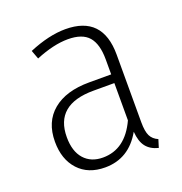

<svg xmlns="http://www.w3.org/2000/svg" viewBox="-104 -624 690 726"><g transform="rotate(-20 241.0 -260.5)"><path d="M424 -21 414 11Q382 3 365.5 -18Q349 -39 346 -79Q295 11 199 11Q131 11 92 -31.5Q53 -74 53 -145Q53 -225 105.5 -268.5Q158 -312 251 -312H340V-372Q340 -434 314.5 -463.5Q289 -493 231 -493Q174 -493 101 -463L88 -498Q169 -532 235 -532Q385 -532 385 -375V-103Q385 -66 394 -48Q403 -30 424 -21ZM340 -127V-277H256Q101 -277 101 -146Q101 -89 128.5 -58Q156 -27 204 -27Q294 -27 340 -127Z"/></g></svg>

Font: Fira Sans Condensed ExtraLight
Style: Regular
Weight: 275
Width: 3
Designer: Carrois Corporate & Edenspiekermann AG
Foundry: Carrois Corporate GbR & Edenspiekermann AG
Version: Version 4.203